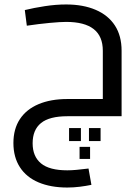

<svg xmlns="http://www.w3.org/2000/svg" viewBox="-20 -520 624 859"><path d="M336 137H383V191H336ZM378 53H430V111H378ZM289 53H342V111H289ZM281 319Q207 319 152.5 296Q98 273 69 228Q40 183 40 120Q40 57 69 13Q98 -31 152.5 -54Q207 -77 282 -77H440V-293Q440 -358 399 -390Q358 -422 276 -422Q250 -422 202 -417.5Q154 -413 100 -405L91 -475Q132 -485 181 -492.5Q230 -500 276 -500Q352 -500 408 -476Q464 -452 494 -406Q524 -360 524 -293V0H282Q201 0 163.5 30.5Q126 61 126 121Q126 180 163.5 211Q201 242 281 242Q299 242 321.5 240Q344 238 376 234L389 307Q365 312 337 315.5Q309 319 281 319Z"/></svg>

Font: Cairo Medium
Style: Regular
Weight: 500
Designer: Mohamed Gaber, Accademia di Belle Arti di Urbino
Foundry: Kief Type Foundry, Accademia di Belle Arti di Urbino
Version: Version 3.117